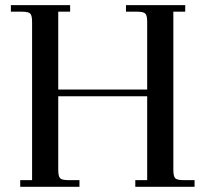

<svg xmlns="http://www.w3.org/2000/svg" viewBox="-20 -722 791 742"><path d="M22 -676.8V-702.1H251V-676.8H205.1V-376H548.8V-637.2Q548.8 -662.1 541.7 -669.4Q534.7 -676.8 509.8 -676.8H466.8V-702.1H695.8V-676.8H649.9V-65.9Q649.9 -41 657 -33.4Q664.1 -25.9 689 -25.9H731.9V0H502.9V-25.9H548.8V-350.1H205.1V-65.9Q205.1 -41 212.2 -33.4Q219.2 -25.9 244.1 -25.9H287.1V0H58.1V-25.9H104V-637.2Q104 -662.1 96.9 -669.4Q89.8 -676.8 64.9 -676.8Z"/></svg>

Font: Dihjauti S
Style: Bold
Weight: 700
Designer: T. Christopher White
Version: Version 3.0.0